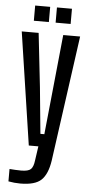

<svg xmlns="http://www.w3.org/2000/svg" viewBox="-62 -779 484 1019"><g transform="rotate(5 179.5 -269.0)"><path d="M114 0 24 -600H114L146 -313L170 -67H191L216 -313L245 -600H335L242 70Q231 142 198 173.5Q165 205 86 205Q55 205 23 199V133Q35 134 52.5 135Q70 136 85 136Q123 136 136.5 123Q150 110 154 76L165 0ZM199 -662V-743H279V-662ZM83 -662V-743H163V-662Z"/></g></svg>

Font: Big Shoulders Display SemiBold
Style: Regular
Weight: 600
Designer: Patric King
Foundry: XO Type Co
Version: Version 1.000; ttfautohint (v1.8.2)